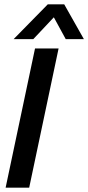

<svg xmlns="http://www.w3.org/2000/svg" viewBox="-20 -868 408 888"><path d="M43 -687 201 -848H277L368 -687H284L229 -788L134 -687ZM6 0 142 -644H251L115 0Z"/></svg>

Font: Kanit
Style: Italic
Weight: 400
Italic angle: -12°
Designer: Katatrad Team
Foundry: CadsonDemak
Version: Version 2.000; ttfautohint (v1.8.3)